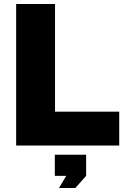

<svg xmlns="http://www.w3.org/2000/svg" viewBox="-20 -730 625 963"><path d="M61 0V-710H256V-170H578V0ZM276 213 312 152H255V46H412V152L358 213Z"/></svg>

Font: Raleway Thin Black
Style: Regular
Weight: 900
Version: Version 4.026